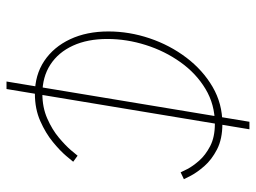

<svg xmlns="http://www.w3.org/2000/svg" viewBox="-116 -652 768 575"><g transform="rotate(90 267.5 -364.0)"><path d="M223.6 0 344.2 -727.5H366.7L246.1 0ZM260.3 -85Q204.1 -85 162.1 -113Q120.1 -141.1 96.9 -190.7Q73.7 -240.2 73.7 -305.2Q73.7 -367.7 94.2 -428.5Q114.7 -489.3 152.1 -538.6Q189.5 -587.9 239.7 -617.2Q290 -646.5 350.1 -646.5Q396 -646.5 427 -630.4Q458 -614.3 477.1 -592.3Q496.1 -570.3 505.4 -552.5Q514.6 -534.7 516.1 -531.2L495.6 -521.5Q494.1 -525.4 485.8 -541.5Q477.5 -557.6 460.9 -576.7Q444.3 -595.7 417.2 -609.9Q390.1 -624 350.1 -624Q292.5 -624 245.8 -595.9Q199.2 -567.9 165.8 -521Q132.3 -474.1 114.3 -417Q96.2 -359.9 96.2 -301.8Q96.2 -242.7 116.2 -199Q136.2 -155.3 173.1 -131.3Q210 -107.4 260.3 -107.4Q301.3 -107.4 334.5 -122.1Q367.7 -136.7 391.6 -156.7Q415.5 -176.8 429.4 -193.1Q443.4 -209.5 445.8 -212.9L463.9 -199.7Q461.4 -196.3 446.3 -178.5Q431.2 -160.6 404.8 -138.9Q378.4 -117.2 342 -101.1Q305.7 -85 260.3 -85Z"/></g></svg>

Font: Inter Thin
Style: Italic
Weight: 250
Italic angle: -9.3988°
Designer: Rasmus Andersson
Foundry: rsms
Version: Version 4.001;git-66647c0bb